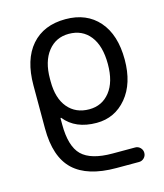

<svg xmlns="http://www.w3.org/2000/svg" viewBox="-114 -643 797 935"><g transform="rotate(-15 284.5 -175.5)"><path d="M532.2 -293Q532.2 -172.9 472.7 -101.6Q413.1 -30.3 321.3 -30.3Q214.8 -30.3 160.2 -98.6Q159.2 -99.6 157.7 -99.1Q156.2 -98.6 156.2 -97.7V-66.4Q156.2 43.9 202.1 88.9Q248 133.8 356.4 133.8H470.7Q485.4 133.8 496.1 144.5Q506.8 155.3 506.8 170.4Q506.8 185.5 496.1 196.3Q485.4 207 470.7 207H356.4Q210.9 207 140.6 140.6Q70.3 74.2 70.3 -69.3V-286.1Q70.3 -416 131.8 -486.8Q193.4 -557.6 303.7 -557.6Q410.2 -557.6 471.2 -487.8Q532.2 -418 532.2 -293ZM447.3 -293Q447.3 -384.8 408.2 -434.6Q369.1 -484.4 300.8 -484.4Q235.4 -484.4 195.8 -434.1Q156.2 -383.8 156.2 -296.9V-283.2Q156.2 -198.2 195.8 -150.9Q235.4 -103.5 303.7 -103.5Q368.2 -103.5 407.7 -153.3Q447.3 -203.1 447.3 -293Z"/></g></svg>

Font: Gen Jyuu Gothic Regular
Style: Regular
Weight: 400
Designer: [Source Han Sans]
Ryoko NISHIZUKA  (kana & ideographs); Paul D. Hunt (Latin, Greek & Cyrillic); Wenlong ZHANG  (bopomofo
Version: Version 1.002.20150607